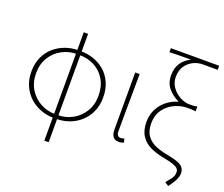

<svg xmlns="http://www.w3.org/2000/svg" viewBox="-153 -1029 1704 1463"><g transform="rotate(20 698.5 -297.0)"><path d="M339 11Q286 11 236 -7Q186 -25 146 -60.5Q106 -96 82.5 -147Q59 -198 59 -264Q59 -330 82.5 -381.5Q106 -433 146 -467.5Q186 -502 236 -520Q286 -538 339 -538V-507Q275 -507 220 -477.5Q165 -448 131 -393.5Q97 -339 97 -264Q97 -190 131 -135Q165 -80 220 -50Q275 -20 339 -20ZM361 11V-20Q425 -20 480 -50Q535 -80 569 -135Q603 -190 603 -264Q603 -339 571 -393.5Q539 -448 484.5 -477.5Q430 -507 361 -507V-538Q417 -538 467.5 -520Q518 -502 557 -467.5Q596 -433 618.5 -381.5Q641 -330 641 -264Q641 -198 617.5 -147Q594 -96 554.5 -60.5Q515 -25 465 -7Q415 11 361 11ZM332 198V-681H367V198Z M866 13Q847 13 833.5 5Q820 -3 812.5 -20.5Q805 -38 805 -66V-527H841Q841 -448 840 -370.5Q839 -293 838.5 -215.5Q838 -138 838 -59Q838 -40 847 -30Q856 -20 869 -20Q877 -20 883.5 -21.5Q890 -23 900 -26L907 4Q900 8 890 10.5Q880 13 866 13Z M1337 200 1306 180Q1328 154 1340 138Q1352 122 1356.5 109Q1361 96 1361 81Q1361 63 1350 51Q1339 39 1310 29Q1281 19 1226 9Q1169 -2 1120.5 -24.5Q1072 -47 1043 -90.5Q1014 -134 1014 -205Q1014 -262 1038.5 -308.5Q1063 -355 1103 -386Q1143 -417 1189 -429V-433Q1140 -455 1104.5 -496.5Q1069 -538 1069 -602Q1069 -661 1096.5 -701.5Q1124 -742 1171 -764Q1135 -764 1109 -764Q1083 -764 1057.5 -763.5Q1032 -763 997 -761V-794H1389V-761H1267Q1227 -761 1190.5 -742.5Q1154 -724 1130.5 -689Q1107 -654 1107 -602Q1107 -565 1123 -535.5Q1139 -506 1164.5 -484.5Q1190 -463 1219.5 -451.5Q1249 -440 1275 -440Q1295 -440 1307 -440.5Q1319 -441 1339 -445V-406Q1321 -409 1307 -409.5Q1293 -410 1273 -410Q1220 -410 1169 -386.5Q1118 -363 1085 -317.5Q1052 -272 1052 -206Q1052 -142 1080 -104.5Q1108 -67 1152.5 -49Q1197 -31 1246 -22Q1295 -13 1328.5 -2Q1362 9 1379 27.5Q1396 46 1396 78Q1396 100 1382 130Q1368 160 1337 200Z"/></g></svg>

Font: Noto Sans JP
Style: Regular
Weight: 100
Designer: Ryoko NISHIZUKA 西塚涼子 (kana, bopomofo & ideographs); Paul D. Hunt (Latin, Greek & Cyrillic); Sandoll Communications 산돌커뮤니
Foundry: Adobe
Version: Version 2.004;hotconv 1.0.118;makeotfexe 2.5.65603